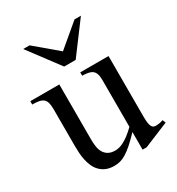

<svg xmlns="http://www.w3.org/2000/svg" viewBox="-167 -783 834 904"><g transform="rotate(-30 250.5 -331.5)"><path d="M365.7 14.6H343.8V-81.1Q315.4 -51.3 294.2 -32.7Q272.9 -14.2 255.6 -3.7Q238.3 6.8 223.1 10.7Q208 14.6 191.9 14.6Q166 14.6 147.2 6.6Q128.4 -1.5 115.5 -14.9Q102.5 -28.3 94.7 -45.9Q86.9 -63.5 82.8 -82.8Q78.6 -102.1 77.4 -122.1Q76.2 -142.1 76.2 -159.7V-359.9Q76.2 -381.8 72.3 -395.5Q68.4 -409.2 59.3 -416.5Q50.3 -423.8 35.6 -426.5Q21 -429.2 0 -429.2V-447.3H157.7V-147.9Q157.7 -128.9 160.2 -110.6Q162.6 -92.3 170.7 -77.9Q178.7 -63.5 193.4 -54.7Q208 -45.9 231.9 -45.9Q241.7 -45.9 253.2 -48.8Q264.6 -51.8 278.6 -59.1Q292.5 -66.4 308.6 -78.6Q324.7 -90.8 343.8 -109.4V-363.8Q343.8 -384.3 339.6 -396.7Q335.4 -409.2 326.7 -416.3Q317.9 -423.3 304.2 -426Q290.5 -428.7 271.5 -429.2V-447.3H425.3V-118.7Q425.3 -98.6 427 -85.7Q428.7 -72.8 432.4 -64.9Q436 -57.1 441.9 -54.2Q447.8 -51.3 455.6 -51.3Q462.4 -51.3 473.1 -53Q483.9 -54.7 494.6 -58.6L501.5 -41.5ZM282.2 -508.8H219.7L93.8 -676.8H128.4L250.5 -573.7L373 -676.8H407.7Z"/></g></svg>

Font: Doulos SIL
Style: Regular
Weight: 400
Designer: Walt Agee, Victor Gaultney, Peter Martin, Debbi Hosken
Foundry: SIL International
Version: Version 4.110; 2011; Maintenance release